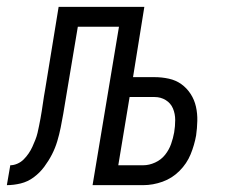

<svg xmlns="http://www.w3.org/2000/svg" viewBox="-59 -540 679 560"><path d="M-39 0 -29 -58Q-19 -58 -8.5 -62.5Q2 -67 10 -75Q18 -83 24.5 -92.5Q31 -102 35.5 -112Q40 -122 44 -132Q48 -142 50.5 -152.5Q53 -163 55 -173.5Q57 -184 59 -194Q63 -216 66 -237.5Q69 -259 73 -281L112 -520H362L329 -315H392Q413 -315 433.5 -310.5Q454 -306 470 -294.5Q486 -283 497 -266Q508 -249 512.5 -229Q517 -209 516.5 -187.5Q516 -166 513 -145Q508 -117 497 -90Q486 -63 464.5 -41.5Q443 -20 415 -10Q387 0 359 0H211L288 -462H168L136 -271Q135 -265 134 -259Q133 -253 132 -247Q129 -228 125.5 -208Q122 -188 118 -168Q114 -148 108 -128Q102 -108 92.5 -89.5Q83 -71 70 -53.5Q57 -36 39.5 -23Q22 -10 1.5 -5Q-19 0 -39 0ZM359 -58Q376 -58 393.5 -66Q411 -74 422.5 -88.5Q434 -103 440 -120Q446 -137 449 -154Q452 -172 452 -190Q452 -208 445.5 -223.5Q439 -239 424.5 -248Q410 -257 392 -257H319L286 -58Z"/></svg>

Font: Iosevka SS04 Lt Ex Obl
Style: Regular
Weight: 300
Width: 7
Italic angle: -9°
Monospace: yes
Designer: Belleve Invis
Foundry: Belleve Invis
Version: Version 19.0.0; ttfautohint (v1.8.4)